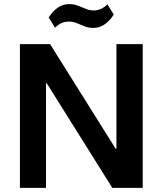

<svg xmlns="http://www.w3.org/2000/svg" viewBox="-20 -915 791 935"><path d="M675 -700V0H527L208 -509H204V0H77V-700H224L543 -191H547V-700ZM217 -830Q238 -862 262.5 -878.5Q287 -895 317 -895Q340 -895 359.5 -887.5Q379 -880 398 -872Q417 -864 436 -864Q453 -864 470 -871Q487 -878 503 -894L534 -844Q514 -813 489 -796Q464 -779 434 -779Q411 -779 391.5 -787Q372 -795 353.5 -802.5Q335 -810 315 -810Q297 -810 280.5 -803Q264 -796 248 -780Z"/></svg>

Font: Pathway Extreme 12pt SemiBold
Style: Regular
Weight: 600
Version: Version 1.001;gftools[0.9.26]